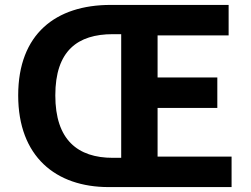

<svg xmlns="http://www.w3.org/2000/svg" viewBox="-20 -761 1021 781"><path d="M422 0H922V-124H621V-322H864V-446H621V-617H910V-741H430C207 -741 54 -623 54 -373C54 -124 207 0 422 0ZM439 -119C296 -119 205 -192 205 -373C205 -555 296 -622 439 -622H473V-119Z"/></svg>

Font: Source Han Sans JP
Style: Bold
Weight: 700
Designer: Ryoko NISHIZUKA 西塚涼子 (kana, bopomofo & ideographs); Paul D. Hunt (Latin, Greek & Cyrillic); Sandoll Communications 산돌커뮤니
Foundry: Adobe
Version: Version 2.002;hotconv 1.0.116;makeotfexe 2.5.65601